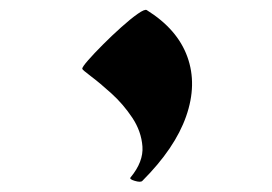

<svg xmlns="http://www.w3.org/2000/svg" viewBox="-20 -835 541 382"><path d="M272 -814.9Q333 -776.9 352.8 -721.9Q372.6 -667 350.3 -603.5Q328.1 -540 263.2 -475.1Q259.8 -471.7 248.3 -475.1Q236.8 -478.5 239.7 -481.9Q265.6 -513.2 263.4 -543.5Q261.2 -573.7 243.2 -600.8Q225.1 -627.9 201.9 -648.9Q178.7 -669.9 161.1 -683.1Q143.6 -696.3 143.6 -698.2Q143.6 -701.7 155.3 -715.1Q167 -728.5 184.8 -746.3Q202.6 -764.2 221.2 -780.8Q239.7 -797.4 253.9 -807.4Q268.1 -817.4 272 -814.9Z"/></svg>

Font: Awami Nastaliq
Style: Bold
Weight: 700
Designer: Peter Martin, SIL International
Foundry: SIL International
Version: Version 3.100